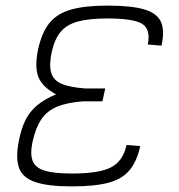

<svg xmlns="http://www.w3.org/2000/svg" viewBox="-20 -652 640 686"><path d="M236 14Q152 14 106 -1.5Q60 -17 47.5 -53.5Q35 -90 48 -152Q57 -196 72 -225Q87 -254 112.5 -275.5Q138 -297 180 -315Q132 -341 117.5 -376Q103 -411 116 -475Q129 -535 156 -569Q183 -603 233 -617.5Q283 -632 364 -632Q449 -632 495 -618.5Q541 -605 555 -574Q569 -543 557 -489L508 -493Q519 -547 488.5 -566.5Q458 -586 363 -586Q298 -586 258 -575Q218 -564 196.5 -538Q175 -512 165 -467Q155 -421 162.5 -393.5Q170 -366 199 -353Q228 -340 284 -336H356L346 -290H278Q221 -286 184.5 -271Q148 -256 127.5 -225.5Q107 -195 96 -144Q87 -101 97 -76.5Q107 -52 140.5 -42Q174 -32 237 -32Q335 -32 377.5 -54.5Q420 -77 432 -134L481 -130Q469 -75 442.5 -43.5Q416 -12 367 1Q318 14 236 14Z"/></svg>

Font: Victor Mono Thin
Style: Italic
Weight: 100
Italic angle: -12°
Monospace: yes
Designer: Rune Bjørnerås
Version: Version 1.561;gftools[0.9.30]